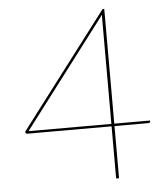

<svg xmlns="http://www.w3.org/2000/svg" viewBox="-51 -747 682 792"><g transform="rotate(-5 290.0 -350.5)"><path d="M410 -226H558V-222Q558 -216 550 -216H410V0H398V-216H51Q45.5 -216 44.2 -217.2Q43 -218.5 42 -221L41 -225L403 -701H410ZM398 -226V-669.5Q398 -674 399 -678.5L55 -226Z"/></g></svg>

Font: Lato TR Hairline
Style: Regular
Weight: 250
Designer: Lukasz Dziedzic
Foundry: Lukasz Dziedzic
Version: Version 1.104 2013